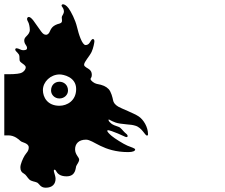

<svg xmlns="http://www.w3.org/2000/svg" viewBox="-29 -788 1049 895"><path d="M184 87C215 87 230 70 230 45C230 36 226 25 223 14C221 7 222 3 225 3C227 3 230 4 233 10C238 19 249 34 281 34C325 34 323 -5 326 -13C329 -21 340 -33 340 -44C340 -55 321 -67 321 -92C321 -117 337 -137 372 -137C407 -137 451 -79 569 -79C592 -79 601 -85 601 -91C601 -97 584 -101 565 -109C546 -117 505 -143 492 -154C479 -165 471 -174 471 -178C471 -180 472 -181 475 -181C478 -181 484 -179 491 -177C504 -173 537 -159 551 -152C555 -150 558 -149 561 -149C564 -149 566 -151 566 -154C566 -160 560 -164 552 -171C544 -178 534 -194 523 -197C512 -200 496 -207 491 -211C486 -215 477 -223 477 -228C477 -231 477 -231 479 -231C481 -231 501 -216 530 -212C544 -210 554 -209 564 -208C578 -207 589 -206 602 -202C633 -193 647 -156 656 -156C659 -156 661 -158 661 -162C661 -196 640 -230 618 -245C596 -260 537 -282 522 -291C507 -300 500 -310 498 -321C496 -332 489 -361 477 -373C465 -385 451 -392 422 -397C411 -399 393 -412 393 -420C393 -424 399 -426 399 -439C399 -452 394 -458 389 -463C382 -470 363 -476 363 -486C363 -500 388 -525 398 -546C406 -563 411 -590 411 -595C411 -600 410 -606 404 -606C398 -606 393 -595 389 -589C385 -583 379 -578 370 -578C354 -578 338 -628 330 -662C322 -696 302 -734 291 -749C280 -764 270 -768 265 -768C260 -768 258 -765 258 -762C258 -759 260 -757 261 -756C262 -755 269 -745 269 -735C269 -725 263 -719 260 -712C259 -710 259 -707 259 -705C259 -701 260 -696 260 -693C260 -688 260 -681 248 -678C235 -675 223 -669 216 -662C209 -655 204 -644 202 -639C200 -634 194 -626 186 -626C178 -626 172 -629 163 -641C150 -658 132 -686 126 -693C118 -703 111 -709 105 -709C99 -709 97 -702 97 -699C97 -696 100 -689 103 -684C106 -679 110 -662 110 -649C110 -636 102 -627 95 -620C88 -613 84 -608 84 -599C84 -590 88 -583 91 -579C94 -575 97 -570 97 -564C97 -555 88 -554 78 -554C68 -554 58 -563 48 -563C45 -563 42 -561 42 -557C42 -555 43 -552 46 -549C49 -546 56 -539 59 -534C62 -529 62 -519 62 -511C62 -503 65 -500 73 -494C78 -490 91 -483 91 -474C91 -465 84 -456 74 -450C66 -445 44 -442 10 -442H-9V-157H10C39 -157 60 -137 65 -132C71 -126 80 -125 88 -121C96 -117 105 -112 105 -101C105 -83 94 -76 86 -63C78 -50 66 -23 66 -8C66 7 71 15 82 21C93 27 97 38 107 48C117 58 134 58 144 63C154 68 159 87 184 87ZM171 -368C171 -407 207 -441 249 -441C265 -441 326 -430 326 -373C326 -318 283 -295 248 -295C192 -295 171 -335 171 -368ZM209 -366C209 -347 225 -329 248 -329C271 -329 288 -346 288 -366C288 -393 268 -407 248 -407C228 -407 209 -393 209 -366Z"/></svg>

Font: Teranoptia Furiae
Style: Regular
Weight: 400
Designer: Ariel Martín Pérez
Foundry: Tunera Type Foundry
Version: Version 1.001;FEAKit 1.0